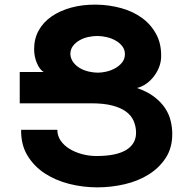

<svg xmlns="http://www.w3.org/2000/svg" viewBox="-20 -799 798 827"><path d="M570 -420Q614 -405 643.5 -382.5Q673 -360 690.5 -334Q708 -308 715 -279Q722 -250 722 -222Q722 -162 694 -119Q666 -76 620.5 -47.5Q575 -19 517 -5.5Q459 8 399 8Q337 8 278 -7Q219 -22 172.5 -52.5Q126 -83 98 -129.5Q70 -176 71 -240H227Q227 -214 241.5 -193Q256 -172 280 -157.5Q304 -143 334 -135Q364 -127 396 -127Q482 -127 525 -154Q568 -181 566 -232Q565 -257 555 -279.5Q545 -302 522.5 -318.5Q500 -335 463.5 -344.5Q427 -354 373 -354H65V-489H168Q151 -499 139 -527Q127 -555 127 -588Q127 -632 146.5 -667.5Q166 -703 202 -728Q238 -753 287.5 -766.5Q337 -780 397 -779Q451 -778 502 -764Q553 -750 592 -721.5Q631 -693 653.5 -650.5Q676 -608 674 -551Q673 -529 664.5 -508Q656 -487 642 -469Q628 -451 609.5 -438Q591 -425 570 -420ZM402 -486Q418 -486 438 -490.5Q458 -495 476 -505Q494 -515 506 -530Q518 -545 518 -566Q518 -585 507 -599.5Q496 -614 478.5 -624Q461 -634 440 -639Q419 -644 399 -644Q382 -644 362 -640Q342 -636 324.5 -626.5Q307 -617 295 -602Q283 -587 283 -565Q285 -544 297 -529Q309 -514 326 -504.5Q343 -495 363.5 -490.5Q384 -486 402 -486Z"/></svg>

Font: Montserrat_am3
Style: Bold
Weight: 700
Designer: Julieta Ulanovsky
Foundry: Julieta Ulanovsky. Armenina letters added by Vahan Hovhannisyan
Version: Version 2.001